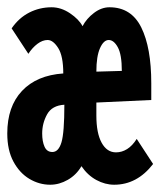

<svg xmlns="http://www.w3.org/2000/svg" viewBox="-20 -496 441 528"><path d="M118 12Q88 12 61 -4Q34 -20 17 -51.5Q0 -83 0 -129Q0 -203 40.5 -246Q81 -289 154 -294Q154 -342 140 -364Q126 -386 111 -386Q97 -386 83 -375.5Q69 -365 58 -348L12 -418Q32 -447 60.5 -461.5Q89 -476 122 -476Q148 -476 172.5 -459.5Q197 -443 207 -424Q218 -445 238.5 -460.5Q259 -476 281 -476Q341 -476 368.5 -420.5Q396 -365 396 -267V-221L245 -214V-178Q245 -130 259.5 -103.5Q274 -77 299 -77Q315 -77 329.5 -86Q344 -95 356 -114L401 -45Q357 12 294 12Q269 12 245 -1Q221 -14 204 -39Q190 -15 166.5 -1.5Q143 12 118 12ZM245 -299 315 -301Q315 -346 304 -366Q293 -386 279 -386Q265 -386 255 -363.5Q245 -341 245 -299ZM124 -78Q141 -78 149 -104.5Q157 -131 157 -208Q123 -206 109.5 -181.5Q96 -157 96 -129Q96 -107 102.5 -92.5Q109 -78 124 -78Z"/></svg>

Font: Inconsolata Condensed Black
Style: Regular
Weight: 900
Width: 3
Monospace: yes
Designer: Raph Levien, Cyreal, Brenton Simpson
Foundry: Raph Levien, Cyreal, Google
Version: Version 3.001; ttfautohint (v1.8.2.53-6de2)